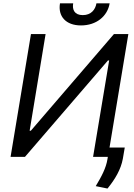

<svg xmlns="http://www.w3.org/2000/svg" viewBox="-20 -929 793 1137"><path d="M163.4 -727.3 42.6 0H127.8L619.3 -571H626.4L531.2 0H618.6L616.5 12.8C608 66.8 581 116.5 546.9 173.3L616.5 187.5C661.9 132.1 696 73.9 707.4 11.4L718.8 -55.4H628.6L740.1 -727.3H654.8L162.6 -154.8H155.5L250 -727.3ZM335.2 -909.1C322.4 -832.4 370 -778.4 459.5 -778.4C550.4 -778.4 616.5 -832.4 629.3 -909.1H551.1C544.7 -872.2 519.9 -839.5 470.2 -839.5C420.5 -839.5 407 -872.2 413.4 -909.1Z"/></svg>

Font: Magic Ui Pro
Style: Italic
Weight: 400
Italic angle: -9.39999°
Designer: Stefan Endress, Andreas Faust
Version: Version 1.000;FEAKit 1.0